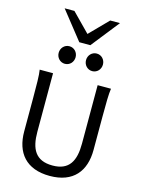

<svg xmlns="http://www.w3.org/2000/svg" viewBox="-168 -1284 1039 1391"><g transform="rotate(15 351.5 -588.5)"><path d="M512.7 -712.9V-273.4C512.7 -146 472.7 -65.9 346.7 -65.9C218.3 -65.9 178.2 -146 178.2 -273.4V-712.9H78.1C85 -673.8 85.4 -596.7 85.4 -500.5V-251.5C85.4 -92.8 168.5 12.2 346.7 12.2C522.9 12.2 605.5 -92.8 605.5 -251.5V-500.5C605.5 -601.6 606.4 -673.8 612.8 -712.9ZM384.3 -866.7C384.3 -830.6 411.6 -800.8 447.8 -800.8C484.4 -800.8 511.2 -830.6 511.2 -866.7C511.2 -902.8 484.4 -932.6 447.8 -932.6C411.6 -932.6 384.3 -902.8 384.3 -866.7ZM179.2 -866.7C179.2 -830.6 206.5 -800.8 242.7 -800.8C279.3 -800.8 306.2 -830.6 306.2 -866.7C306.2 -902.8 279.3 -932.6 242.7 -932.6C206.5 -932.6 179.2 -902.8 179.2 -866.7ZM137.7 -1189 303.7 -979H386.7L552.7 -1189H479.5L345.2 -1052.2L210.9 -1189Z"/></g></svg>

Font: Andika
Style: Regular
Weight: 400
Designer: Victor Gaultney, Annie Olsen, Julie Remington, Don Collingsworth, Eric Hays
Foundry: SIL International
Version: Version 1.000